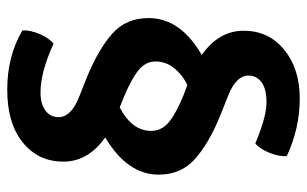

<svg xmlns="http://www.w3.org/2000/svg" viewBox="-179 -558 849 531"><g transform="rotate(90 245.5 -292.5)"><path d="M463 -307Q463 -220 360 -159Q427 -112 427 -43Q427 26 374 69Q321 112 228 112Q135 112 64 70Q63 48 74.5 21.5Q86 -5 101 -16Q180 20 236 20Q267 20 285.5 6.5Q304 -7 304 -30Q304 -64 250 -86L192 -109Q115 -141 72.5 -179Q30 -217 30 -279Q30 -367 132 -426Q65 -473 65 -542Q65 -611 117.5 -654Q170 -697 252.5 -697Q335 -697 412 -661Q413 -639 402.5 -613Q392 -587 377 -574Q303 -605 264 -605Q225 -605 207 -591Q189 -577 189 -555Q189 -522 242 -500L300 -477Q378 -445 420.5 -406.5Q463 -368 463 -307ZM242 -376 215 -386Q186 -372 168 -349Q150 -326 150 -298Q150 -270 175.5 -250Q201 -230 250 -210L277 -199Q342 -233 342 -286Q342 -316 316 -336.5Q290 -357 242 -376Z"/></g></svg>

Font: Signika Negative
Style: Semibold
Weight: 600
Designer: Anna Giedrys
Foundry: Anna Giedrys
Version: Version 1.001